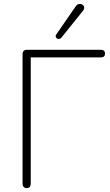

<svg xmlns="http://www.w3.org/2000/svg" viewBox="-20 -961 567 987"><path d="M117 6Q107 6 101.5 0Q96 -6 96 -16V-683Q96 -694 102 -699.5Q108 -705 118 -705H498Q509 -705 514.5 -700Q520 -695 520 -685Q520 -676 514.5 -671Q509 -666 498 -666H138V-16Q138 -6 132.5 0Q127 6 117 6ZM296 -768Q291 -762 284.5 -761Q278 -760 273 -763Q268 -766 266.5 -772Q265 -778 270 -785L369 -928Q375 -937 382.5 -939.5Q390 -942 397 -940Q404 -938 408.5 -933Q413 -928 413 -921Q413 -914 407 -906Z"/></svg>

Font: Nunito ExtraLight
Style: Regular
Weight: 200
Designer: Vernon Adams
Foundry: Vernon Adams
Version: Version 3.602